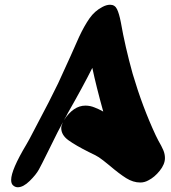

<svg xmlns="http://www.w3.org/2000/svg" viewBox="-20 -825 719 809"><path d="M415 -355Q385 -463 369 -539Q330 -461 266 -349Q261 -338 249 -318Q289 -380 340 -380Q360 -380 379 -372Q395 -366 415 -355ZM636 -255 647 -233Q661 -209 668 -192.5Q675 -176 675 -159Q675 -133 653 -105.5Q631 -78 605 -65Q589 -56 571 -56Q541 -56 511.5 -74.5Q482 -93 441 -128Q412 -152 397 -162Q387 -169 355 -184Q299 -212 268.5 -234Q238 -256 238 -286Q238 -294 245 -310Q226 -276 192 -206Q150 -121 144 -111Q132 -89 105 -62.5Q78 -36 55 -36Q43 -36 34 -45Q27 -52 27 -67Q27 -109 91 -216Q95 -224 104 -239L126 -281Q194 -409 225 -474Q243 -512 277 -588L313 -669Q335 -716 357 -747.5Q379 -779 412 -796Q429 -805 444 -805Q464 -805 473 -786.5Q482 -768 489 -732Q507 -629 539 -514Q580 -375 636 -255Z"/></svg>

Font: Sedgwick Ave Display
Style: Regular
Weight: 400
Designer: Kevin Burke, Pedro Vergani
Foundry: Google, Inc.
Version: Version 1.000